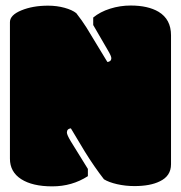

<svg xmlns="http://www.w3.org/2000/svg" viewBox="-20 -659 648 688"><path d="M15.6 -90.3Q15.6 -43 55.9 -17.1Q96.2 8.8 167.2 8.8Q238.3 8.8 294.9 -27.8V-53.7L233.9 -152.3Q219.7 -175.8 219.7 -184.1Q219.7 -197.3 233.9 -199.2L283.7 -116.2Q317.9 -61 352.5 -16.6Q369.6 -5.9 399.7 1Q429.7 7.8 461.4 7.8Q518.6 7.8 552.7 -9.3Q592.8 -28.3 592.8 -70.3V-532.7Q592.8 -589.8 548.3 -616.7Q510.3 -639.2 448.2 -639.2Q410.2 -639.2 374.5 -627.9Q338.9 -616.7 314 -596.2V-569.3L366.7 -478.5Q378.9 -458 378.9 -450.9Q378.9 -443.8 374.5 -440.4Q370.1 -437 364.7 -437Q306.6 -533.7 290 -560.1Q273.4 -586.4 253.4 -611.8Q238.8 -623.5 211.2 -631.1Q183.6 -638.7 152.3 -638.7Q97.2 -638.7 56.4 -621.8Q15.6 -605 15.6 -579.6Z"/></svg>

Font: Friends & Family
Style: Regular
Weight: 400
Designer: Sarang Kulkarni, Maithili Shingre, Noopur Datye
Foundry: Ek Type
Version: Version 1.000;hotconv 1.0.117;makeotfexe 2.5.65602